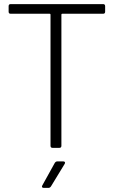

<svg xmlns="http://www.w3.org/2000/svg" viewBox="-20 -720 604 935"><path d="M492 -690V-663Q492 -653 482 -653H283Q279 -653 279 -649V-10Q279 0 269 0H236Q226 0 226 -10V-649Q226 -653 222 -653H32Q22 -653 22 -663V-690Q22 -700 32 -700H482Q492 -700 492 -690ZM259 66H288Q294 66 296 69.5Q298 73 295 78L228 188Q223 195 216 195H193Q187 195 185 191.5Q183 188 186 183L247 73Q252 66 259 66Z"/></svg>

Font: Barlow Light
Style: Regular
Weight: 300
Designer: Jeremy Tribby
Foundry: Tribby Type
Version: Version 1.422